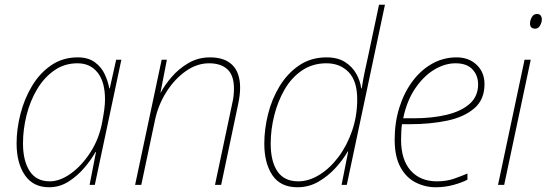

<svg xmlns="http://www.w3.org/2000/svg" viewBox="-20 -780 2306 810"><path d="M187 10Q120 10 85 -41Q50 -92 50 -175Q50 -236 66.5 -300Q83 -364 115.5 -418Q148 -472 196.5 -505Q245 -538 308 -538Q352 -538 380 -517.5Q408 -497 422 -466.5Q436 -436 441 -407H443L470 -528H492L380 0H358L385 -139H383Q366 -108 337 -73.5Q308 -39 270 -14.5Q232 10 187 10ZM190 -15Q233 -15 279 -48Q325 -81 361.5 -137.5Q398 -194 411 -264Q417 -296 420 -318.5Q423 -341 423 -361Q423 -434 392 -473.5Q361 -513 307 -513Q252 -513 209 -483Q166 -453 136.5 -403.5Q107 -354 92 -294Q77 -234 77 -175Q77 -102 105 -58.5Q133 -15 190 -15Z M550 0 662 -528H684L657 -389H658Q674 -420 704 -455Q734 -490 775 -514Q816 -538 866 -538Q928 -538 960.5 -505.5Q993 -473 993 -410Q993 -380 985 -342L913 0H887L960 -345Q964 -362 965.5 -377Q967 -392 967 -406Q967 -462 939.5 -487.5Q912 -513 862 -513Q810 -513 762.5 -479Q715 -445 681 -390.5Q647 -336 634 -274L576 0Z M1235 10Q1163 10 1129 -41Q1095 -92 1095 -174Q1095 -235 1111 -299Q1127 -363 1160 -417Q1193 -471 1242.5 -504.5Q1292 -538 1358 -538Q1405 -538 1436 -518Q1467 -498 1483.5 -468Q1500 -438 1504 -407H1506Q1511 -441 1518.5 -476.5Q1526 -512 1533 -543L1579 -760H1604L1443 0H1421L1449 -141H1447Q1427 -106 1395.5 -71.5Q1364 -37 1323.5 -13.5Q1283 10 1235 10ZM1238 -15Q1283 -15 1327.5 -42.5Q1372 -70 1408 -118Q1444 -166 1465.5 -228.5Q1487 -291 1487 -361Q1487 -438 1451 -475.5Q1415 -513 1357 -513Q1299 -513 1254.5 -483Q1210 -453 1181 -403Q1152 -353 1137 -293Q1122 -233 1122 -174Q1122 -99 1150.5 -57Q1179 -15 1238 -15Z M1818 10Q1774 10 1734 -10Q1694 -30 1669.5 -74.5Q1645 -119 1645 -191Q1645 -264 1665 -327Q1685 -390 1720.5 -437.5Q1756 -485 1803.5 -511.5Q1851 -538 1906 -538Q1958 -538 1991 -506.5Q2024 -475 2024 -425Q2024 -360 1981 -323Q1938 -286 1866.5 -271Q1795 -256 1708 -256H1676Q1674 -244 1673 -226.5Q1672 -209 1672 -191Q1672 -106 1712.5 -60.5Q1753 -15 1823 -15Q1864 -15 1896.5 -26.5Q1929 -38 1952 -48V-22Q1930 -10 1893.5 0Q1857 10 1818 10ZM1681 -281H1725Q1804 -281 1865.5 -296Q1927 -311 1962 -342.5Q1997 -374 1997 -424Q1997 -462 1973 -487.5Q1949 -513 1902 -513Q1856 -513 1811 -485.5Q1766 -458 1731 -406Q1696 -354 1681 -281Z M2238 -659Q2216 -659 2216 -681Q2216 -694 2223.5 -707.5Q2231 -721 2245 -721Q2257 -721 2261.5 -714Q2266 -707 2266 -699Q2266 -686 2258.5 -672.5Q2251 -659 2238 -659ZM2081 0 2193 -528H2219L2107 0Z"/></svg>

Font: Noto Sans Disp Thin
Style: Italic
Weight: 100
Italic angle: -12°
Designer: Monotype Design Team
Foundry: Monotype Imaging Inc.
Version: Version 2.000;GOOG;noto-source:20170915:90ef993387c0